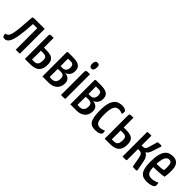

<svg xmlns="http://www.w3.org/2000/svg" viewBox="173 -1702 2722 2722"><g transform="rotate(45 1533.5 -341.0)"><path d="M44 4Q21 4 8.5 -11Q-4 -26 2 -60Q30 -61 47 -83Q64 -105 74 -153.5Q84 -202 91 -281.5Q98 -361 105 -476Q106 -487 109.5 -491.5Q113 -496 127 -498Q141 -500 175 -500H347V-16Q347 -10 346 -6.5Q345 -3 338 -2Q331 -1 314 -0.5Q297 0 265 0V-431H181Q173 -280 157.5 -183.5Q142 -87 115.5 -41.5Q89 4 44 4Z M449 0V-464Q449 -481 453 -488.5Q457 -496 473.5 -498Q490 -500 527 -500V-304H579Q628 -304 663 -293.5Q698 -283 717.5 -254Q737 -225 737 -170Q737 -114 720.5 -80Q704 -46 677 -28.5Q650 -11 616 -5.5Q582 0 546 0ZM568 -65Q592 -65 609.5 -73.5Q627 -82 637 -104Q647 -126 647 -167Q647 -202 637 -218Q627 -234 609.5 -238.5Q592 -243 567 -243Q564 -243 557.5 -243Q551 -243 544 -243Q537 -243 532 -242.5Q527 -242 527 -242V-65Q527 -65 532 -65Q537 -65 544.5 -65Q552 -65 558.5 -65Q565 -65 568 -65Z M801 0V-484Q801 -491 806.5 -495.5Q812 -500 828 -500H920Q959 -500 995 -491.5Q1031 -483 1054 -458.5Q1077 -434 1077 -384Q1077 -352 1067 -329Q1057 -306 1043.5 -292.5Q1030 -279 1015.5 -272Q1001 -265 992 -264Q1000 -263 1008.5 -261.5Q1017 -260 1024 -258Q1030 -256 1041.5 -251.5Q1053 -247 1066 -236.5Q1079 -226 1088.5 -207.5Q1098 -189 1098 -159Q1098 -114 1079 -78Q1060 -42 1021 -21Q982 0 921 0ZM922 -66Q962 -66 984.5 -90Q1007 -114 1007 -164Q1007 -188 999.5 -203Q992 -218 975 -225Q958 -232 928 -232Q913 -232 900.5 -231Q888 -230 879 -230V-67Q889 -66 901.5 -66Q914 -66 922 -66ZM879 -287Q889 -286 899.5 -286Q910 -286 921 -286Q940 -286 956 -294Q972 -302 982.5 -320.5Q993 -339 993 -370Q993 -394 986.5 -407.5Q980 -421 969.5 -427.5Q959 -434 945 -435Q931 -436 917 -436Q908 -436 899.5 -436Q891 -436 885 -435.5Q879 -435 879 -435Z M1173 0V-463Q1173 -482 1180 -489.5Q1187 -497 1205 -498.5Q1223 -500 1256 -500V-16Q1256 -8 1252.5 -5Q1249 -2 1232 -1Q1215 0 1173 0ZM1212 -569Q1193 -570 1182 -583.5Q1171 -597 1171 -632Q1172 -659 1183 -675.5Q1194 -692 1218 -692Q1241 -692 1250 -679Q1259 -666 1258 -634Q1258 -604 1246.5 -586.5Q1235 -569 1212 -569Z M1360 0V-484Q1360 -491 1365.5 -495.5Q1371 -500 1387 -500H1479Q1518 -500 1554 -491.5Q1590 -483 1613 -458.5Q1636 -434 1636 -384Q1636 -352 1626 -329Q1616 -306 1602.5 -292.5Q1589 -279 1574.5 -272Q1560 -265 1551 -264Q1559 -263 1567.5 -261.5Q1576 -260 1583 -258Q1589 -256 1600.5 -251.5Q1612 -247 1625 -236.5Q1638 -226 1647.5 -207.5Q1657 -189 1657 -159Q1657 -114 1638 -78Q1619 -42 1580 -21Q1541 0 1480 0ZM1481 -66Q1521 -66 1543.5 -90Q1566 -114 1566 -164Q1566 -188 1558.5 -203Q1551 -218 1534 -225Q1517 -232 1487 -232Q1472 -232 1459.5 -231Q1447 -230 1438 -230V-67Q1448 -66 1460.5 -66Q1473 -66 1481 -66ZM1438 -287Q1448 -286 1458.5 -286Q1469 -286 1480 -286Q1499 -286 1515 -294Q1531 -302 1541.5 -320.5Q1552 -339 1552 -370Q1552 -394 1545.5 -407.5Q1539 -421 1528.5 -427.5Q1518 -434 1504 -435Q1490 -436 1476 -436Q1467 -436 1458.5 -436Q1450 -436 1444 -435.5Q1438 -435 1438 -435Z M1866 10Q1829 10 1801.5 0.5Q1774 -9 1755 -35.5Q1736 -62 1726.5 -111Q1717 -160 1717 -239Q1717 -329 1733 -383Q1749 -437 1775.5 -464.5Q1802 -492 1833.5 -501Q1865 -510 1896 -510Q1931 -510 1955 -497.5Q1979 -485 1979 -465Q1979 -457 1977.5 -445Q1976 -433 1971 -420Q1959 -427 1940 -432.5Q1921 -438 1900 -438Q1883 -438 1865.5 -431.5Q1848 -425 1833 -405Q1818 -385 1809.5 -345Q1801 -305 1801 -239Q1801 -186 1806.5 -151.5Q1812 -117 1823 -97.5Q1834 -78 1851 -70Q1868 -62 1890 -62Q1914 -62 1935.5 -69.5Q1957 -77 1970 -85Q1974 -72 1975.5 -61.5Q1977 -51 1977 -41Q1977 -20 1946 -5Q1915 10 1866 10Z M2049 0V-464Q2049 -481 2053 -488.5Q2057 -496 2073.5 -498Q2090 -500 2127 -500V-304H2179Q2228 -304 2263 -293.5Q2298 -283 2317.5 -254Q2337 -225 2337 -170Q2337 -114 2320.5 -80Q2304 -46 2277 -28.5Q2250 -11 2216 -5.5Q2182 0 2146 0ZM2168 -65Q2192 -65 2209.5 -73.5Q2227 -82 2237 -104Q2247 -126 2247 -167Q2247 -202 2237 -218Q2227 -234 2209.5 -238.5Q2192 -243 2167 -243Q2164 -243 2157.5 -243Q2151 -243 2144 -243Q2137 -243 2132 -242.5Q2127 -242 2127 -242V-65Q2127 -65 2132 -65Q2137 -65 2144.5 -65Q2152 -65 2158.5 -65Q2165 -65 2168 -65Z M2662 2Q2650 2 2637.5 1Q2625 0 2611 -1L2586 -139Q2578 -190 2561.5 -210.5Q2545 -231 2511 -231H2487V-14Q2487 -7 2483.5 -4Q2480 -1 2463.5 -0.5Q2447 0 2407 0V-486Q2407 -493 2410.5 -495.5Q2414 -498 2430.5 -499Q2447 -500 2487 -500V-303H2515Q2535 -303 2550.5 -315Q2566 -327 2573 -354L2614 -496Q2628 -499 2640.5 -500Q2653 -501 2663 -501Q2686 -501 2691.5 -497.5Q2697 -494 2693 -482L2646 -341Q2637 -316 2623.5 -299Q2610 -282 2594 -274Q2623 -260 2642.5 -227.5Q2662 -195 2669 -148L2694 -15Q2694 -5 2688.5 -1.5Q2683 2 2662 2Z M2896 10Q2862 10 2832.5 0.5Q2803 -9 2781.5 -34Q2760 -59 2748.5 -105Q2737 -151 2737 -224Q2737 -318 2752 -375Q2767 -432 2792 -461Q2817 -490 2849 -500Q2881 -510 2914 -510Q2977 -510 3009 -470Q3041 -430 3041 -349Q3041 -316 3038.5 -281Q3036 -246 3029 -219Q2995 -212 2953 -209Q2911 -206 2873 -204.5Q2835 -203 2810.5 -203Q2786 -203 2786 -203L2787 -269Q2787 -269 2806 -268.5Q2825 -268 2852.5 -268.5Q2880 -269 2908.5 -271.5Q2937 -274 2957 -280Q2960 -294 2961 -310Q2962 -326 2962 -340Q2961 -394 2949.5 -416.5Q2938 -439 2905 -439Q2888 -439 2872.5 -429.5Q2857 -420 2845 -396.5Q2833 -373 2826.5 -332Q2820 -291 2820 -227Q2820 -180 2825.5 -149Q2831 -118 2842.5 -101Q2854 -84 2871.5 -76.5Q2889 -69 2914 -69Q2944 -69 2973.5 -77Q3003 -85 3027 -100Q3032 -88 3033.5 -72.5Q3035 -57 3035 -45Q3035 -30 3016 -17Q2997 -4 2965.5 3Q2934 10 2896 10Z"/></g></svg>

Font: Yanone Kaffeesatz
Style: Regular
Weight: 400
Designer: Yanone (Cyrillic: Daniel Pouzeot, Huerta Tipografica, and Cyreal)
Foundry: Yanone
Version: Version 2.003